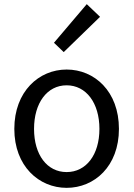

<svg xmlns="http://www.w3.org/2000/svg" viewBox="-20 -892 646 925"><path d="M301 13C435 13 553 -91 553 -271C553 -452 435 -557 301 -557C168 -557 49 -452 49 -271C49 -91 168 13 301 13ZM301 -63C207 -63 144 -146 144 -271C144 -396 207 -481 301 -481C395 -481 459 -396 459 -271C459 -146 395 -63 301 -63ZM287 -641 462 -811 398 -872 240 -686Z"/></svg>

Font: Noto Sans Japanese Regular
Style: Regular
Weight: 400
Designer: Ryoko NISHIZUKA (kana & ideographs); Paul D. Hunt (Latin, Greek & Cyrillic); Wenlong ZHANG (bopomofo); Sandoll Communica
Foundry: Adobe Systems Incorporated
Version: Version 1.000;PS 1;hotconv 1.0.78;makeotf.lib2.5.61930